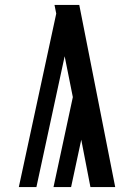

<svg xmlns="http://www.w3.org/2000/svg" viewBox="-20 -755 540 775"><path d="M56 0 207 -700 200 -735Q225 -735 250 -735Q275 -735 300 -735L445 0H345L308 -191L267 0H196L274 -363L241 -528L127 0Z"/></svg>

Font: Zed Sans Semibold
Style: Regular
Weight: 600
Designer: Belleve Invis
Foundry: Belleve Invis
Version: Version 1.0.0; ttfautohint (v1.8.4)